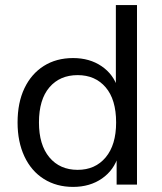

<svg xmlns="http://www.w3.org/2000/svg" viewBox="-20 -725 637 754"><path d="M267 9Q202 9 152.5 -22Q103 -53 76 -110.5Q49 -168 49 -244Q49 -322 76 -378.5Q103 -435 152 -466Q201 -497 267 -497Q332 -497 379 -465Q426 -433 443 -378H435V-705H518V0H438V-114H445Q428 -57 380.5 -24Q333 9 267 9ZM285 -58Q354 -58 395 -107Q436 -156 436 -244Q436 -334 395 -382Q354 -430 285 -430Q215 -430 174 -382Q133 -334 133 -244Q133 -156 174 -107Q215 -58 285 -58Z"/></svg>

Font: Nunito Sans 12pt ExtraLight 11pt
Style: Regular
Weight: 400
Version: Version 3.101;gftools[0.9.27]